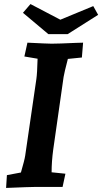

<svg xmlns="http://www.w3.org/2000/svg" viewBox="-20 -920 503 945"><path d="M14 -58 83 -71Q101 -133 104 -154L159 -531Q163 -557 165 -631L100 -642L115 -710Q215 -705 234 -705Q268 -705 354 -709L389 -710L383 -637L314 -630Q296 -561 293 -541L242 -184Q234 -125 234 -72L302 -65L288 0H155Q130 0 10 5ZM277 -823 439 -890 463 -847 313 -752H218L93 -857L130 -900Z"/></svg>

Font: Andada Pro ExtraBold
Style: Italic
Weight: 800
Italic angle: -6.99998°
Designer: Carolina Giovagnoli
Foundry: Huerta Tipografica
Version: Version 3.005; ttfautohint (v1.8.4)